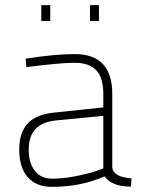

<svg xmlns="http://www.w3.org/2000/svg" viewBox="-20 -720 558 749"><path d="M418 -353V-66Q422 -30 493 -24L491 8Q416 8 388 -32Q295 9 182 9Q122 9 88.5 -28.5Q55 -66 55 -137Q55 -202 87.5 -238Q120 -274 193 -281L383 -301V-353Q383 -417 355.5 -446Q328 -475 272 -475Q240 -475 192.5 -470.5Q145 -466 114 -462L83 -458L80 -491Q192 -509 272 -509Q418 -509 418 -353ZM383 -268 197 -250Q92 -239 92 -137Q92 -83 116.5 -53Q141 -23 183 -23Q227 -23 277 -33Q327 -43 355 -53L383 -63ZM141 -638V-700H176V-638ZM331 -638V-700H366V-638Z"/></svg>

Font: TitilliumText22L Th
Style: Thin
Weight: 100
Designer: Campivisivi
Foundry: Campivisivi
Version: 1.000